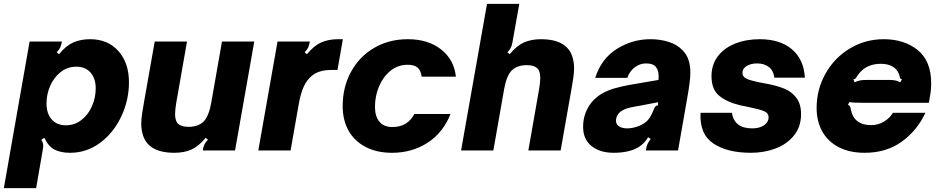

<svg xmlns="http://www.w3.org/2000/svg" viewBox="-41 -783 4893 999"><path d="M630 -355Q630 -262 590 -177Q550 -92 480 -40Q410 12 324 12Q274 12 242 -5Q210 -22 190 -66L174 -56Q184 -40 184 -24Q184 -20 182 -6L147 196H-21L113 -567H281L280 -561Q277 -545 271.5 -534Q266 -523 254 -511L266 -501Q302 -545 340 -562Q378 -579 428 -579Q520 -579 575 -517.5Q630 -456 630 -355ZM201 -245Q201 -192 228 -161.5Q255 -131 302 -131Q347 -131 382.5 -158.5Q418 -186 437.5 -230.5Q457 -275 457 -323Q457 -375 430 -405.5Q403 -436 356 -436Q310 -436 275 -408.5Q240 -381 220.5 -337Q201 -293 201 -245Z M701 -86Q694 -111 694 -139Q694 -161 698 -189.5Q702 -218 708 -250L764 -567H932L876 -248Q870 -212 870 -190Q870 -160 881 -144Q898 -123 940 -123Q991 -123 1020 -152Q1046 -181 1058 -248L1114 -567H1282L1182 0H1014L1015 -6Q1018 -22 1023.5 -33Q1029 -44 1041 -56L1029 -66Q993 -22 955 -5Q917 12 867 12Q727 12 701 -86Z M1303 0 1403 -567H1571L1570 -561Q1567 -545 1561.5 -534Q1556 -523 1544 -511L1556 -501Q1592 -545 1630 -562Q1668 -579 1718 -579H1743L1715 -419H1683Q1618 -419 1582 -389Q1556 -368 1539.5 -332.5Q1523 -297 1513 -239L1471 0Z M1742 -231Q1742 -330 1785.5 -409.5Q1829 -489 1906 -534Q1983 -579 2081 -579Q2187 -579 2254.5 -525.5Q2322 -472 2331 -384H2153Q2148 -418 2131 -432Q2114 -446 2080 -446Q2029 -446 1990.5 -414.5Q1952 -383 1931 -333Q1910 -283 1910 -227Q1910 -177 1933.5 -149.5Q1957 -122 2000 -122Q2080 -122 2115 -190H2303Q2265 -93 2184 -40.5Q2103 12 1999 12Q1920 12 1862 -18Q1804 -48 1773 -102.5Q1742 -157 1742 -231Z M2358 0 2493 -763H2661L2625 -561Q2622 -545 2616.5 -534Q2611 -523 2599 -511L2611 -501Q2647 -545 2685 -562Q2723 -579 2773 -579Q2913 -579 2939 -481Q2946 -456 2946 -428Q2946 -406 2942 -377.5Q2938 -349 2932 -317L2876 0H2708L2764 -319Q2770 -355 2770 -377Q2770 -407 2759 -423Q2742 -444 2700 -444Q2649 -444 2620 -415Q2594 -386 2582 -319L2526 0Z M2993 -123Q2993 -178 3018.5 -223Q3044 -268 3091 -296Q3121 -313 3155.5 -323Q3190 -333 3233 -341L3385 -367Q3386 -373 3386 -385Q3386 -416 3373 -433Q3359 -453 3320 -453Q3289 -453 3262 -433Q3235 -413 3223 -378H3056Q3088 -478 3168.5 -528.5Q3249 -579 3343 -579Q3395 -579 3438.5 -565Q3482 -551 3509 -523Q3532 -500 3541.5 -471Q3551 -442 3551 -405Q3551 -362 3534 -269L3487 0H3319L3321 -9Q3325 -36 3345 -60L3331 -69Q3314 -38 3281 -17Q3232 12 3152 12Q3081 12 3037 -23Q2993 -58 2993 -123ZM3287 -129Q3317 -142 3332 -160.5Q3347 -179 3361 -214Q3365 -225 3369.5 -229.5Q3374 -234 3383 -235V-251L3294 -234L3260 -228Q3232 -223 3215.5 -217Q3199 -211 3186 -201Q3164 -181 3164 -156Q3164 -135 3180.5 -125Q3197 -115 3223 -115Q3253 -115 3287 -129Z M3604 -196H3767Q3780 -115 3873 -115Q3910 -115 3934 -131Q3958 -147 3958 -173Q3958 -195 3933.5 -205Q3909 -215 3855 -226L3811 -235Q3743 -251 3702 -284Q3661 -317 3661 -387Q3661 -446 3693.5 -489.5Q3726 -533 3783.5 -556Q3841 -579 3912 -579Q4017 -579 4079 -527Q4141 -475 4147 -379H3988Q3983 -417 3958.5 -435Q3934 -453 3899 -453Q3866 -453 3844 -439.5Q3822 -426 3822 -404Q3822 -381 3850 -370.5Q3878 -360 3934 -350L3960 -345Q4008 -335 4043 -320.5Q4078 -306 4102.5 -274Q4127 -242 4127 -189Q4127 -124 4090.5 -78.5Q4054 -33 3994.5 -10.5Q3935 12 3866 12Q3743 12 3670.5 -36.5Q3598 -85 3604 -196Z M4208 -221Q4208 -317 4254 -399.5Q4300 -482 4380.5 -530.5Q4461 -579 4557 -579Q4664 -579 4734 -522.5Q4804 -466 4804 -350Q4804 -313 4797 -277L4792 -248H4461Q4395 -248 4378 -252L4371 -237Q4379 -235 4382 -228.5Q4385 -222 4387 -210Q4388 -207 4391 -195.5Q4394 -184 4400 -175Q4427 -132 4492 -132Q4528 -132 4558 -150Q4588 -168 4605 -196H4774Q4731 -104 4651 -46Q4571 12 4458 12Q4380 12 4323.5 -17Q4267 -46 4237.5 -99Q4208 -152 4208 -221ZM4405 -355Q4424 -363 4436.5 -365Q4449 -367 4464 -367H4588Q4603 -367 4614.5 -365Q4626 -363 4643 -355L4652 -370Q4645 -372 4643 -375.5Q4641 -379 4640 -386Q4635 -405 4625 -418Q4598 -451 4541 -451Q4484 -451 4445 -418Q4430 -404 4418 -386Q4415 -379 4411.5 -375.5Q4408 -372 4400 -370Z"/></svg>

Font: Open Sauce Sans Black Italic
Style: Regular
Weight: 900
Italic angle: -10°
Designer: Alfredo Marco Pradil
Foundry: Creative Sauce Fz LLC
Version: Version 1.477